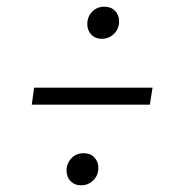

<svg xmlns="http://www.w3.org/2000/svg" viewBox="-20 -619 531 574"><path d="M179 -109Q179 -131 193.5 -146Q208 -161 230 -161Q250 -161 262 -148.5Q274 -136 274 -117Q274 -95 259 -80Q244 -65 222 -65Q203 -65 191 -77.5Q179 -90 179 -109ZM241 -547Q241 -569 255.5 -584Q270 -599 292 -599Q312 -599 324 -586.5Q336 -574 336 -555Q336 -533 321 -518Q306 -503 284 -503Q265 -503 253 -515.5Q241 -528 241 -547ZM82 -357H436L428 -306H75Z"/></svg>

Font: Fira Sans Light
Style: Italic
Weight: 300
Italic angle: -8°
Designer: bBox Type GmbH & Carrois Corporate GbR & Edenspiekermann AG
Foundry: bBox Type GmbH & Carrois Corporate GbR & Edenspiekermann AG
Version: Version 4.301